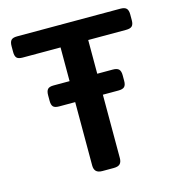

<svg xmlns="http://www.w3.org/2000/svg" viewBox="-102 -769 792 858"><g transform="rotate(-15 293.5 -340.0)"><path d="M568 -644V-617Q568 -598 560 -590Q552 -582 532 -582H357V-426H429Q449 -426 457 -417.5Q465 -409 465 -390V-364Q465 -345 457 -337Q449 -329 429 -329H357V-36Q357 -18 348.5 -9Q340 0 319 0H267Q247 0 238 -9Q229 -18 229 -36V-329H155Q135 -329 127.5 -337Q120 -345 120 -364V-390Q120 -409 127.5 -417.5Q135 -426 155 -426H229V-582H54Q34 -582 26.5 -590Q19 -598 19 -617V-644Q19 -663 26.5 -671.5Q34 -680 54 -680H532Q552 -680 560 -671.5Q568 -663 568 -644Z"/></g></svg>

Font: Mitr
Style: Regular
Weight: 400
Designer: Thanarat Vachiruckul
Foundry: Cadson Demak
Version: Version 1.003